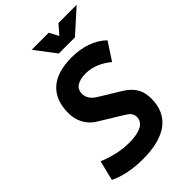

<svg xmlns="http://www.w3.org/2000/svg" viewBox="-263 -1002 1117 1117"><g transform="rotate(-45 295.5 -444.0)"><path d="M229 9.8C415 9.8 512.7 -64 512.7 -206.1C512.7 -264.6 491.7 -314.5 426.3 -354.5L295.4 -434.6C263.2 -454.6 246.1 -480.5 246.1 -509.8C246.1 -555.2 280.8 -579.1 346.7 -579.1C398.9 -579.1 452.1 -557.6 501 -517.1L571.8 -625.5C519 -676.3 443.4 -703.1 352.5 -703.1C195.3 -703.1 110.8 -628.9 110.8 -486.8C110.8 -433.6 131.8 -372.1 193.4 -334.5L335 -248C365.2 -229.5 377.4 -214.4 377.4 -189.9C377.4 -140.1 330.1 -114.3 238.3 -114.3C177.7 -114.3 111.8 -128.4 45.4 -156.2L15.1 -33.2C72.8 -4.9 146 9.8 229 9.8ZM316.9 -771.5H449.7L590.8 -898.4H440.9L391.1 -841.3L360.8 -898.4H220.7Z"/></g></svg>

Font: Cascadia Code NF
Style: Bold Italic
Weight: 700
Italic angle: -10°
Monospace: yes
Designer: Aaron Bell
Foundry: Saja Typeworks
Version: Version 2404.023